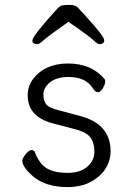

<svg xmlns="http://www.w3.org/2000/svg" viewBox="-20 -745 540 783"><path d="M255 18Q163 18 110 -30Q71 -65 71 -90Q71 -99 84.5 -116Q98 -133 108 -133Q119 -133 122 -125Q129 -105 143 -85Q172 -40 255 -40Q308 -40 336.5 -65.5Q365 -91 365 -126Q365 -162 349 -184Q333 -206 286.5 -218Q240 -230 195 -242Q93 -269 93 -356Q93 -394 115 -423Q163 -486 258 -486Q353 -486 407 -422Q409 -420 409 -411Q409 -402 399.5 -385.5Q390 -369 380 -369Q369 -369 360 -383Q331 -431 260 -431Q210 -431 183.5 -409Q157 -387 157 -360Q157 -333 169 -319Q181 -305 217 -296L303 -273Q431 -241 431 -128Q431 -89 409.5 -56Q388 -23 348.5 -2.5Q309 18 255 18ZM132 -565Q112 -565 112 -580Q112 -598 214 -710Q224 -721 234.5 -723Q245 -725 266 -725Q288 -725 299 -712.5Q310 -700 328 -681Q405 -597 405 -581Q405 -565 386 -565Q377 -565 361 -581Q345 -597 259 -656Q171 -594 156 -579.5Q141 -565 132 -565Z"/></svg>

Font: LXGW WenKai Mono Lite
Style: Regular
Weight: 400
Monospace: yes
Designer: LXGW / Fontworks Inc.
Foundry: LXGW / Fontworks Inc.
Version: Version 1.520; June 14, 2025